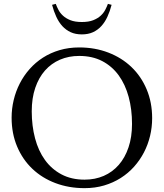

<svg xmlns="http://www.w3.org/2000/svg" viewBox="-20 -957 846 992"><path d="M389.2 -711.9Q470.7 -711.9 539.8 -685.3Q608.9 -658.7 659.2 -610.6Q709.5 -562.5 737.8 -495.1Q766.1 -427.7 766.1 -346.2Q766.1 -299.8 755.4 -254.9Q744.6 -210 723.9 -169.9Q703.1 -129.9 672.9 -95.9Q642.6 -62 603.8 -37.4Q564.9 -12.7 518.1 1.2Q471.2 15.1 417 15.1Q335.4 15.1 266.4 -11Q197.3 -37.1 147 -85Q96.7 -132.8 68.4 -200Q40 -267.1 40 -349.1Q40 -395.5 50.8 -440.4Q61.5 -485.4 82.3 -525.9Q103 -566.4 133.1 -600.3Q163.1 -634.3 201.9 -659.2Q240.7 -684.1 287.8 -698Q335 -711.9 389.2 -711.9ZM417 -28.8Q471.2 -28.8 516.1 -48.3Q561 -67.9 593.5 -105Q626 -142.1 644 -195.6Q662.1 -249 662.1 -316.9Q662.1 -392.1 644.8 -456.3Q627.4 -520.5 593.3 -567.6Q559.1 -614.7 508.1 -641.4Q457 -668 389.2 -668Q335 -668 290 -648.7Q245.1 -629.4 212.6 -592.8Q180.2 -556.2 162.1 -502.9Q144 -449.7 144 -381.8Q144 -307.1 161.1 -242.4Q178.2 -177.7 212.4 -130.4Q246.6 -83 297.9 -55.9Q349.1 -28.8 417 -28.8ZM402.8 -779.3Q370.1 -779.3 345.5 -790.5Q320.8 -801.8 302.2 -822Q283.7 -842.3 270.8 -870.4Q257.8 -898.4 249 -932.1L268.1 -937Q273.4 -922.4 282 -906Q290.5 -889.6 305.7 -875.7Q320.8 -861.8 344.2 -852.5Q367.7 -843.3 402.8 -843.3Q438 -843.3 461.4 -852.5Q484.9 -861.8 500 -875.7Q515.1 -889.6 523.7 -906Q532.2 -922.4 537.6 -937L556.6 -932.1Q547.9 -898.4 534.9 -870.4Q522 -842.3 503.4 -822Q484.9 -801.8 460.2 -790.5Q435.5 -779.3 402.8 -779.3Z"/></svg>

Font: Marcellus SC
Style: Regular
Weight: 400
Designer: Astigmatic (AOETI)
Foundry: Astigmatic (AOETI)
Version: Version 1.001